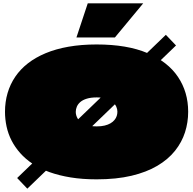

<svg xmlns="http://www.w3.org/2000/svg" viewBox="-20 -1047 1160 1153"><path d="M83 22 144 86 1037 -774 976 -838ZM560 -780Q468 -780 391.5 -766.5Q315 -753 254 -727.5Q193 -702 147.5 -666.5Q102 -631 71.5 -586Q41 -541 25.5 -488Q10 -435 10 -376Q10 -331 19.5 -287Q29 -243 49.5 -203Q70 -163 101.5 -127.5Q133 -92 176.5 -63Q220 -34 277 -13.5Q334 7 404.5 18.5Q475 30 560 30Q679 30 769.5 8.5Q860 -13 925 -51.5Q990 -90 1031 -141.5Q1072 -193 1091 -252.5Q1110 -312 1110 -376Q1110 -494 1049 -585Q988 -676 866 -728Q744 -780 560 -780ZM561 -462Q596 -462 620 -454Q644 -446 658 -433.5Q672 -421 678.5 -406Q685 -391 685 -376Q685 -363 681 -350.5Q677 -338 667.5 -326.5Q658 -315 643.5 -306.5Q629 -298 608.5 -293Q588 -288 561 -288Q515 -288 487 -301Q459 -314 447 -334Q435 -354 435 -375Q435 -391 441.5 -406.5Q448 -422 462.5 -434.5Q477 -447 501.5 -454.5Q526 -462 561 -462ZM507 -1027 439 -822H670L840 -1027Z"/></svg>

Font: Climate Crisis
Style: Regular
Weight: 400
Version: Version 1.003